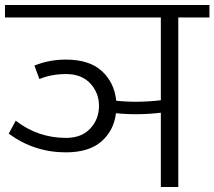

<svg xmlns="http://www.w3.org/2000/svg" viewBox="-30 -750 860 770"><path d="M128 -433Q176 -453 235 -453Q297 -453 332 -415.5Q367 -378 367 -325Q367 -272 332 -234.5Q297 -197 235 -197Q122 -197 33 -266L5 -214Q107 -139 234 -139Q327 -139 377 -183Q427 -227 435 -296Q523 -287 615 -298V0H685V-680H810V-730H-10V-680H615V-348Q523 -337 436 -346Q429 -418 379 -464.5Q329 -511 234 -511Q167 -511 108 -487Z"/></svg>

Font: Glegoo
Style: Regular
Weight: 400
Version: Version 2.0.1; ttfautohint (v0.9) -r 48 -G 60